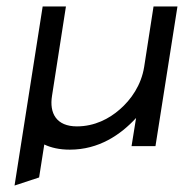

<svg xmlns="http://www.w3.org/2000/svg" viewBox="-20 -452 569 594"><path d="M25 122 101 97 117 -5C138 5 164 11 196 11C286 11 353 -35 401 -87L387 0H461L529 -432H455L426 -245C417 -189 386 -144 350 -113C318 -85 273 -61 218 -61C155 -61 132 -101 141 -156L184 -432H112Z"/></svg>

Font: Charger Sport
Style: ExtObl
Weight: 400
Designer: Jasper
Foundry: Cannot Into Space Fonts
Version: Version 1.1